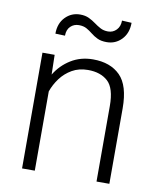

<svg xmlns="http://www.w3.org/2000/svg" viewBox="-83 -797 715 863"><g transform="rotate(10 275.0 -366.0)"><path d="M292.5 -487.3Q251 -487.3 219.7 -469.2Q188.5 -451.2 167.2 -422.6Q146 -394 134.8 -361.8V0H76.7V-528.3H132.3L134.3 -438.5Q161.6 -483.4 205.8 -510.7Q250 -538.1 306.6 -538.1Q385.7 -538.1 430.4 -493.4Q475.1 -448.7 475.1 -344.2V0H416.5V-344.7Q416.5 -426.3 383.1 -456.8Q349.6 -487.3 292.5 -487.3ZM403.8 -732.4 447.8 -730Q447.8 -682.6 420.2 -653.8Q392.6 -625 352.1 -625Q326.7 -625 309.8 -633.1Q293 -641.1 279.8 -651.9Q266.6 -662.6 252.2 -670.7Q237.8 -678.7 216.8 -678.7Q194.3 -678.7 178.7 -663.6Q163.1 -648.4 163.1 -621.1L119.1 -622.6Q119.1 -669.4 146.7 -698Q174.3 -726.6 214.4 -726.6Q237.8 -726.6 254.6 -718.5Q271.5 -710.4 285.6 -700Q299.8 -689.5 314.9 -681.4Q330.1 -673.3 350.1 -673.3Q372.6 -673.3 388.2 -689.5Q403.8 -705.6 403.8 -732.4Z"/></g></svg>

Font: Vazirmatn RD FD ExtraLight
Style: Regular
Weight: 200
Designer: Saber Rastikerdar
Foundry: Saber Rastikerdar
Version: Version 33.003